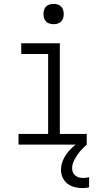

<svg xmlns="http://www.w3.org/2000/svg" viewBox="-20 -742 540 985"><path d="M75 0V-55H227V-465H89V-520H287V-55H425V0ZM255 -618Q244 -618 234 -621Q224 -624 216.5 -631.5Q209 -639 206 -649Q203 -659 203 -670Q203 -681 206 -691Q209 -701 216.5 -708.5Q224 -716 234 -719Q244 -722 255 -722Q266 -722 276 -719Q286 -716 293.5 -708.5Q301 -701 304 -691Q307 -681 307 -670Q307 -659 304 -649Q301 -639 293.5 -631.5Q286 -624 276 -621Q266 -618 255 -618ZM403 223Q383 223 363 218Q343 213 326.5 200.5Q310 188 301.5 169Q293 150 293 130Q293 102 305 76Q317 50 336 29.5Q355 9 377.5 -7.5Q400 -24 425 -37V0Q411 12 398.5 25.5Q386 39 375.5 54.5Q365 70 357.5 87Q350 104 350 122Q350 133 354.5 143Q359 153 367.5 159.5Q376 166 386.5 168.5Q397 171 408 171Q416 171 423 170Q430 169 437 167V219Q429 221 420.5 222Q412 223 403 223Z"/></svg>

Font: Iosevka Fixed Light
Style: Regular
Weight: 300
Monospace: yes
Designer: Belleve Invis
Foundry: Belleve Invis
Version: Version 32.3.0